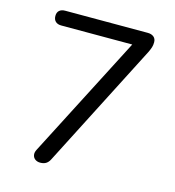

<svg xmlns="http://www.w3.org/2000/svg" viewBox="-106 -795 813 892"><g transform="rotate(15 300.0 -349.0)"><path d="M168 7Q154 7 144 0Q134 -7 131.5 -19.5Q129 -32 137 -47L458 -670V-634H98Q80 -634 70 -643.5Q60 -653 60 -670Q60 -687 70 -696Q80 -705 98 -705H495Q513 -705 524 -696Q535 -687 535 -670Q535 -656 531.5 -645.5Q528 -635 522 -622L214 -21Q207 -7 196 0Q185 7 168 7Z"/></g></svg>

Font: Nunito
Style: Regular
Weight: 400
Designer: Vernon Adams
Foundry: Vernon Adams
Version: Version 3.602